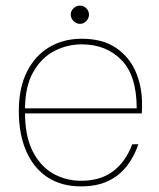

<svg xmlns="http://www.w3.org/2000/svg" viewBox="-20 -652 567 684"><path d="M269 12Q198 12 148.5 -21Q99 -54 73 -114.5Q47 -175 47 -256Q47 -339 76 -396.5Q105 -454 155.5 -484Q206 -514 271 -514Q345 -514 392.5 -482Q440 -450 463 -397.5Q486 -345 486 -282Q486 -273 486 -265.5Q486 -258 485 -248H58V-266H467Q467 -383 412.5 -438.5Q358 -494 271 -494Q220 -494 174 -470.5Q128 -447 98.5 -395.5Q69 -344 69 -261V-252Q69 -167 96.5 -113Q124 -59 169.5 -33.5Q215 -8 269 -8Q338 -8 383 -42Q428 -76 451 -138H473Q458 -94 431.5 -60Q405 -26 365 -7Q325 12 269 12ZM265 -567Q252 -567 242 -577Q232 -587 232 -600Q232 -613 242 -622.5Q252 -632 265 -632Q278 -632 287.5 -622.5Q297 -613 297 -600Q297 -587 287.5 -577Q278 -567 265 -567Z"/></svg>

Font: DM Sans 16pt Thin
Style: Regular
Weight: 250
Version: Version 4.004;gftools[0.9.30]